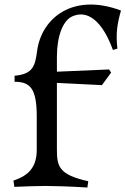

<svg xmlns="http://www.w3.org/2000/svg" viewBox="-20 -830 560 857"><path d="M40 -24 44 4C95 2 151 0 183 0C215 0 291 2 370 7L374 -21C244 -50 234 -86 234 -162V-460L435 -450L476 -506L467 -520L234 -510V-577C234 -669 261 -739 303 -757C372 -788 438 -734 484 -607L504 -613C496 -683 504 -726 520 -783C304 -864 166 -748 146 -605C137 -538 129 -499 45 -492V-465C115 -465 144 -435 144 -310V-162C144 -86 110 -47 40 -24Z"/></svg>

Font: Basteleur Moonlight
Style: Regular
Weight: 300
Designer: Keussel
Foundry: Keussel Studio
Version: Version 1.300;Glyphs 3.2 (3192)